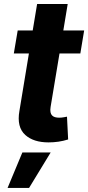

<svg xmlns="http://www.w3.org/2000/svg" viewBox="-20 -696 436 949"><path d="M67.5 -545.5H141.7L163.4 -676.1H314.6L293 -545.5H396L377.1 -431.8H274.1L230.1 -167.6Q227.6 -152 229.6 -141.7Q231.5 -131.4 237.4 -125.4Q243.3 -119.3 252.3 -116.8Q261.4 -114.3 272.7 -114.3Q283.4 -114.3 294.4 -116.3Q305.4 -118.3 311.1 -119.3L316.8 -6.7Q293.3 0.7 269 4.3Q244.7 7.8 219.8 7.8Q146 7.8 105.1 -28.8Q61.8 -67.8 76 -147.7L122.9 -431.8H48.3ZM17.4 233 90.6 57.5H230.5L123.6 233Z"/></svg>

Font: Inter P
Style: Bold Italic
Weight: 700
Italic angle: 9.39999°
Designer: Rasmus Andersson
Foundry: rsms
Version: Version 3.018;git-588b23468